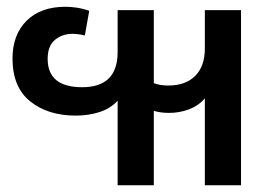

<svg xmlns="http://www.w3.org/2000/svg" viewBox="-20 -547 825 568"><path d="M328 1V-249Q307 -226 274.5 -215.5Q242 -205 204 -205Q122 -205 69.5 -247Q17 -289 17 -374Q17 -444 58.5 -485.5Q100 -527 174 -527Q188 -527 206 -524.5Q224 -522 244 -515L231 -442Q219 -445 210 -446Q201 -447 196 -447Q164 -447 142.5 -429Q121 -411 121 -373Q121 -289 223 -289Q328 -289 328 -393V-517H435V-301Q453 -294 478 -294Q529 -294 557.5 -322.5Q586 -351 586 -404V-517H693V1H586V-256Q567 -234 539 -223.5Q511 -213 480 -213Q456 -213 435 -219V1Z"/></svg>

Font: Noto Sans Thai UI Med
Style: Regular
Weight: 500
Designer: Monotype Design Team
Foundry: Monotype Imaging Inc.
Version: Version 2.000;GOOG;noto-source:20170915:90ef993387c0